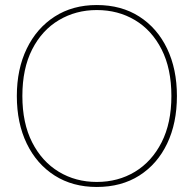

<svg xmlns="http://www.w3.org/2000/svg" viewBox="-20 -732 772 764"><path d="M365 12Q269 12 197.5 -33.5Q126 -79 86.5 -160.5Q47 -242 47 -350Q47 -457 86.5 -538.5Q126 -620 197.5 -666Q269 -712 365 -712Q463 -712 534.5 -666Q606 -620 645 -538.5Q684 -457 684 -350Q684 -242 645 -160.5Q606 -79 534.5 -33.5Q463 12 365 12ZM365 -8Q450 -8 517 -48.5Q584 -89 623 -165.5Q662 -242 662 -350Q662 -459 623 -535.5Q584 -612 517 -652Q450 -692 365 -692Q282 -692 214.5 -652Q147 -612 108 -535.5Q69 -459 69 -350Q69 -242 108 -165.5Q147 -89 214 -48.5Q281 -8 365 -8Z"/></svg>

Font: DM Sans 10pt Thin
Style: Regular
Weight: 250
Version: Version 4.004;gftools[0.9.30]